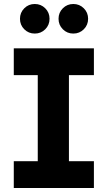

<svg xmlns="http://www.w3.org/2000/svg" viewBox="-20 -941 539 961"><path d="M450 -134V0H49V-134H169V-565H49V-699H450V-565H325V-134ZM101.5 -794.5Q80 -816 80 -847Q80 -878 101.5 -899.5Q123 -921 154 -921Q185 -921 206.5 -899.5Q228 -878 228 -847Q228 -816 206.5 -794.5Q185 -773 154 -773Q123 -773 101.5 -794.5ZM294.5 -794.5Q273 -816 273 -847Q273 -878 294.5 -899.5Q316 -921 347 -921Q378 -921 399.5 -899.5Q421 -878 421 -847Q421 -816 399.5 -794.5Q378 -773 347 -773Q316 -773 294.5 -794.5Z"/></svg>

Font: Montserrat Alternates
Style: Bold
Weight: 700
Version: Version 2.001